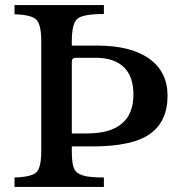

<svg xmlns="http://www.w3.org/2000/svg" viewBox="-20 -734 708 754"><path d="M262 -571V-555H361Q494 -555 566 -503.5Q638 -452 638 -358Q638 -258 569.5 -208.5Q501 -159 343 -159H262V-142Q262 -94 270 -74Q278 -54 303.5 -45.5Q329 -37 388 -37V0H37V-37Q104 -39 123 -57.5Q142 -76 142 -141V-572Q142 -637 123 -656.5Q104 -676 37 -678V-714H388V-679Q304 -679 283 -659.5Q262 -640 262 -571ZM262 -492V-210H321Q504 -210 504 -363Q504 -435 465.5 -471Q427 -507 357 -507H278Q262 -507 262 -492Z"/></svg>

Font: Kolar Light
Style: Regular
Weight: 300
Designer: Ramakrishna Saiteja (Kannada); Shiva Nallaperumal (Latin)
Foundry: Indian Type Foundry
Version: Version 1.001;PS 1.0;hotconv 1.0.88;makeotf.lib2.5.647800